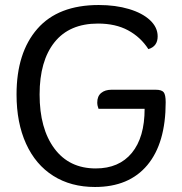

<svg xmlns="http://www.w3.org/2000/svg" viewBox="-20 -734 727 766"><path d="M46 -357Q46 -524 129 -619Q212 -714 374 -714Q441 -714 494.5 -698Q548 -682 578.5 -653.5Q609 -625 609 -589Q609 -549 572 -538Q541 -586 491 -613Q441 -640 371 -640Q257 -640 197.5 -565.5Q138 -491 138 -357Q138 -221 197 -141.5Q256 -62 362 -62Q455 -62 506 -124Q557 -186 557 -300H373Q368 -313 368 -325Q368 -350 383.5 -363Q399 -376 425 -376H601Q625 -376 633 -366Q641 -356 641 -326Q641 -163 568 -75.5Q495 12 359 12Q263 12 192.5 -32.5Q122 -77 84 -160.5Q46 -244 46 -357Z"/></svg>

Font: Thasadith
Style: Bold
Weight: 700
Designer: Cadson Demak Co.,Ltd.
Foundry: Cadson Demak Co.,Ltd.
Version: Version 1.000; ttfautohint (v1.6)